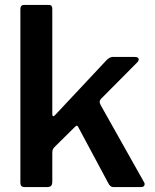

<svg xmlns="http://www.w3.org/2000/svg" viewBox="-20 -762 630 782"><path d="M566 -21Q571 -14 568 -7Q565 0 554 0H444Q435 0 429.5 -4.5Q424 -9 420 -18L300 -242Q297 -249 294 -250Q291 -251 285 -245L202 -163Q198 -159 195.5 -154Q193 -149 193 -140V-22Q193 -10 188 -5Q183 0 170 0H83Q71 0 67 -4.5Q63 -9 63 -18V-725Q63 -742 78 -742H179Q193 -742 193 -726V-297Q193 -291 196 -289Q199 -287 205 -294L413 -516Q427 -530 438 -530H529Q542 -530 544.5 -523Q547 -516 538 -507L391 -359Q387 -354 386 -349Q385 -344 390 -334L566 -21Z"/></svg>

Font: Libre Franklin Thin SemiBold
Style: Regular
Weight: 600
Version: Version 3.000